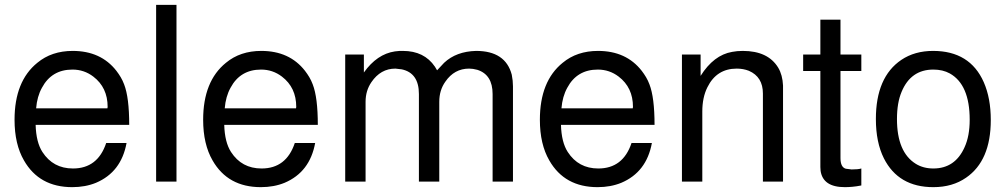

<svg xmlns="http://www.w3.org/2000/svg" viewBox="-20 -749 4153 792"><path d="M127 -234Q129 -162 155 -122Q199 -54 281 -54Q383 -54 418 -159H502Q480 -39 376 5Q332 23 278 23Q142 23 79 -87Q40 -154 40 -255Q40 -414 134 -490Q193 -539 280 -539Q396 -539 460 -457Q470 -444 478 -430.5Q486 -417 492 -401Q513 -347 513 -234ZM423 -302 424 -308Q424 -388 365 -433Q327 -462 279 -462Q193 -462 153 -387Q133 -351 129 -302Z M708 -729V0H624V-729Z M905 -234Q907 -162 933 -122Q977 -54 1059 -54Q1161 -54 1196 -159H1280Q1258 -39 1154 5Q1110 23 1056 23Q920 23 857 -87Q818 -154 818 -255Q818 -414 912 -490Q971 -539 1058 -539Q1174 -539 1238 -457Q1248 -444 1256 -430.5Q1264 -417 1270 -401Q1291 -347 1291 -234ZM1201 -302 1202 -308Q1202 -388 1143 -433Q1105 -462 1057 -462Q971 -462 931 -387Q911 -351 907 -302Z M1404 -524H1481V-450Q1535 -526 1609 -537L1629 -539H1642Q1730 -539 1774 -474L1783 -459L1812 -490Q1862 -537 1944 -539Q2065 -539 2091 -441Q2096 -416 2096 -393V0H2012V-361Q2012 -441 1949 -461Q1931 -466 1915 -466Q1854 -466 1817 -412Q1792 -377 1792 -329V0H1708V-361Q1708 -448 1637 -463L1611 -466Q1550 -466 1512 -410Q1488 -375 1488 -329V0H1404Z M2294 -234Q2296 -162 2322 -122Q2366 -54 2448 -54Q2550 -54 2585 -159H2669Q2647 -39 2543 5Q2499 23 2445 23Q2309 23 2246 -87Q2207 -154 2207 -255Q2207 -414 2301 -490Q2360 -539 2447 -539Q2563 -539 2627 -457Q2637 -444 2645 -430.5Q2653 -417 2659 -401Q2680 -347 2680 -234ZM2590 -302 2591 -308Q2591 -388 2532 -433Q2494 -462 2446 -462Q2360 -462 2320 -387Q2300 -351 2296 -302Z M2793 -524H2870V-436Q2924 -522 3000 -535Q3010 -537 3021 -538Q3032 -539 3044 -539Q3148 -539 3190 -470Q3208 -440 3210 -396V0H3127V-363Q3127 -432 3069 -457Q3046 -466 3019 -466Q2936 -466 2898 -389Q2877 -347 2877 -289V0H2793Z M3533 -524V-456H3447V-97Q3447 -59 3469 -53L3493 -50Q3520 -50 3533 -54V16Q3513 20 3496 21.5Q3479 23 3465 23Q3375 23 3365 -44L3364 -60V-456H3293V-524H3364V-668H3447V-524Z M3829 -539Q3981 -539 4038 -410Q4067 -344 4067 -254Q4067 -86 3965 -16Q3909 23 3830 23Q3686 23 3626 -96Q3593 -162 3593 -258Q3593 -431 3698 -502Q3753 -539 3829 -539ZM3830 -462Q3737 -462 3699 -370Q3680 -325 3680 -258Q3680 -121 3758 -73Q3789 -54 3830 -54Q3920 -54 3959 -142Q3980 -188 3980 -255Q3980 -400 3898 -446Q3869 -462 3830 -462Z"/></svg>

Font: Ekushey Lalsalu
Style: Regular
Weight: 400
Designer: Al Mamun Sumon
Foundry: Al Mamun Sumon
Version: Version 1.0